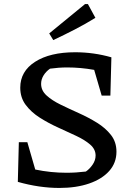

<svg xmlns="http://www.w3.org/2000/svg" viewBox="-20 -918 656 948"><path d="M273 10Q174 10 68 -20L73 -216H115L154 -81Q230 -65 308 -65Q332 -65 355.5 -66.5Q379 -68 404 -71Q423 -84 437.5 -105.5Q452 -127 452 -150Q452 -181 425.5 -204Q399 -227 356.5 -247Q314 -267 266.5 -288.5Q219 -310 176.5 -337Q134 -364 107 -400Q80 -436 80 -485Q80 -566 153.5 -613Q227 -660 351 -660Q443 -660 530 -635L525 -446H482L445 -573Q378 -585 312 -585Q270 -585 227 -579Q207 -565 195 -545.5Q183 -526 183 -504Q183 -471 210 -446.5Q237 -422 279 -401.5Q321 -381 369 -359.5Q417 -338 459 -312Q501 -286 528 -251.5Q555 -217 555 -169Q555 -114 519.5 -74Q484 -34 420.5 -12Q357 10 273 10ZM243 -720 223 -753 400 -898H414L451 -830Q401 -799 348.5 -772Q296 -745 243 -720Z"/></svg>

Font: Piazzolla SC Medium
Style: Regular
Weight: 500
Designer: Juan Pablo del Peral
Foundry: Huerta Tipografica
Version: Version 1.330